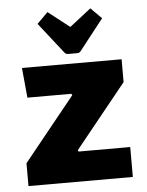

<svg xmlns="http://www.w3.org/2000/svg" viewBox="-52 -769 621 812"><g transform="rotate(-5 258.0 -363.0)"><path d="M254 -367 250 -373H64L52 -500H475V-403L257 -133L260 -127H479V0H36V-97ZM180 -726 271 -655 362 -726 408 -680 306 -550Q300 -542 291 -542H251Q242 -542 236 -550L134 -680Z"/></g></svg>

Font: Changa
Style: Bold
Weight: 700
Designer: Eduardo Rodriguez Tunni
Foundry: Eduardo Rodriguez Tunni
Version: Version 3.002; ttfautohint (v1.8.2)